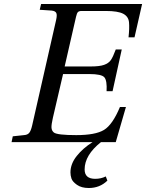

<svg xmlns="http://www.w3.org/2000/svg" viewBox="-20 -712 732 962"><path d="M38 0 44 -29 100 -35Q118 -36 126.5 -46.5Q135 -57 141 -83L261 -611Q267 -637 262 -647Q257 -657 239 -659L179 -663L186 -692H692L654 -525H624Q629 -570 626.5 -599.5Q624 -629 597.5 -643Q571 -657 510 -657H389Q376 -657 370.5 -651.5Q365 -646 361 -628L304 -379H435Q479 -379 501.5 -387Q524 -395 535 -410.5Q546 -426 560 -464H590L544 -255H514Q517 -308 503 -324.5Q489 -341 427 -341H296L245 -122Q237 -87 238 -72Q239 -57 250 -48Q267 -35 362 -35Q458 -35 501 -61Q544 -87 581 -176H611L560 0H486Q404 65 404 137Q404 184 457 184Q486 184 510 172L518 193Q480 230 425 230Q388 230 365.5 214Q343 198 338 182.5Q333 167 333 152Q333 109 364.5 69.5Q396 30 444 0Z"/></svg>

Font: Heuristica
Style: Italic
Weight: 400
Italic angle: -13°
Version: Version 1.0.2